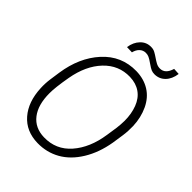

<svg xmlns="http://www.w3.org/2000/svg" viewBox="-250 -1022 1161 1161"><g transform="rotate(45 330.5 -441.5)"><path d="M281.7 9.8Q182.1 7.8 123.8 -59.3Q65.4 -126.5 60.5 -238.8Q58.6 -277.8 64 -316.4L73.7 -383.8Q95.7 -532.7 181.2 -627Q268.6 -723.1 397 -720.7Q462.4 -719.2 511.5 -688.7Q560.5 -658.2 587.9 -599.9Q615.2 -541.5 617.7 -471.7Q619.1 -429.7 613.3 -389.6L602.1 -314.5Q585 -213.9 538.8 -138.7Q492.7 -63.5 426.8 -26.1Q360.8 11.2 281.7 9.8ZM554.7 -395Q558.6 -425.8 559.1 -457.5Q559.1 -517.1 540.5 -565.9Q522 -614.7 484.6 -640.9Q447.3 -667 394 -668.5Q296.4 -670.9 227.5 -598.4Q158.7 -525.9 136.7 -402.3Q119.1 -302.2 119.6 -254.4Q119.6 -155.8 162.8 -100.1Q206.1 -44.4 284.7 -42.5Q388.7 -40 456.8 -117.7Q524.9 -195.3 543.9 -322.8ZM589.8 -889.2Q583 -840.3 555.4 -812.3Q527.8 -784.2 487.3 -784.2Q472.2 -784.2 459.7 -789.3Q447.3 -794.4 423.3 -811.3Q399.4 -828.1 386.7 -833.7Q374 -839.4 359.4 -839.4Q336.9 -839.4 320.6 -824.2Q304.2 -809.1 297.4 -781.7L253.9 -783.2Q260.7 -830.1 288.8 -859.1Q316.9 -888.2 357.4 -887.2Q376 -887.2 391.1 -878.9Q406.2 -870.6 422.1 -859.6Q438 -848.6 453.1 -840.3Q468.3 -832 486.3 -832Q531.2 -832 548.8 -891.6Z"/></g></svg>

Font: RobotoInd Light
Style: Italic
Weight: 300
Italic angle: -12°
Designer: Google
Version: Version 2.001151; 2014